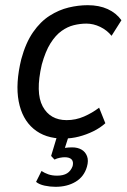

<svg xmlns="http://www.w3.org/2000/svg" viewBox="-20 -525 488 740"><path d="M224 9Q154 9 109.5 -28.5Q65 -66 52 -134.5Q39 -203 62 -297Q79 -360 107.5 -401Q136 -442 171.5 -464.5Q207 -487 244.5 -496Q282 -505 318 -505Q362 -505 395 -490Q428 -475 448 -447L410 -387Q392 -409 366 -421.5Q340 -434 313 -434Q289 -434 264.5 -428Q240 -422 217 -405.5Q194 -389 174.5 -358Q155 -327 141 -276Q116 -168 144.5 -115Q173 -62 237 -62Q272 -62 304 -76Q336 -90 362 -110L386 -50Q366 -32 339.5 -19Q313 -6 284 1.5Q255 9 224 9ZM194 195Q173 195 152 190.5Q131 186 119 176L140 134Q152 142 166.5 147Q181 152 200 152Q224 152 238.5 143Q253 134 260 115Q264 98 256 89.5Q248 81 229 81Q222 81 211 83Q200 85 190 90L177 76L206 -20H251L226 58L208 51Q216 47 230 45Q244 43 258 43Q279 43 294 51.5Q309 60 315.5 77Q322 94 315 118Q304 156 271.5 175.5Q239 195 194 195Z"/></svg>

Font: Nunito Sans 7pt Condensed
Style: Italic
Weight: 400
Width: 3
Italic angle: -9°
Designer: Vernon Adams
Foundry: Vernon Adams
Version: Version 3.101;gftools[0.9.27]